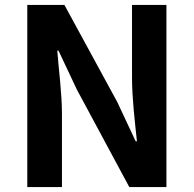

<svg xmlns="http://www.w3.org/2000/svg" viewBox="-20 -761 789 781"><path d="M91 0H232V-297C232 -382 219 -475 213 -555H218L293 -396L506 0H657V-741H517V-445C517 -361 529 -263 537 -186H532L457 -346L242 -741H91Z"/></svg>

Font: Source Han Sans KR
Style: Bold
Weight: 700
Designer: Ryoko NISHIZUKA 西塚涼子 (kana, bopomofo & ideographs); Paul D. Hunt (Latin, Greek & Cyrillic); Sandoll Communications 산돌커뮤니
Foundry: Adobe
Version: Version 2.004;hotconv 1.0.118;makeotfexe 2.5.65603